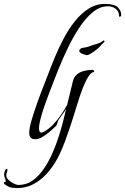

<svg xmlns="http://www.w3.org/2000/svg" viewBox="-151 -711 638 979"><path d="M28 -1Q-2 -1 -2 -34Q-2 -57 10 -98Q22 -139 38.5 -185.5Q55 -232 71.5 -273.5Q88 -315 97 -339Q110 -374 129 -420Q148 -466 173 -513.5Q198 -561 229.5 -601Q261 -641 299.5 -666Q338 -691 384 -691Q434 -691 450.5 -673Q467 -655 467 -636Q467 -628 461.5 -626Q456 -624 456 -631Q456 -652 439.5 -665.5Q423 -679 399 -679Q358 -679 321 -648Q284 -617 252 -568Q220 -519 194 -464.5Q168 -410 148.5 -361.5Q129 -313 118 -284Q111 -265 99 -234.5Q87 -204 75.5 -170.5Q64 -137 56 -106.5Q48 -76 48 -57Q48 -51 50 -43Q52 -35 60 -35Q65 -35 68.5 -37Q72 -39 76 -41Q99 -54 120.5 -76.5Q142 -99 160 -125.5Q178 -152 190 -174Q191 -173 191 -170Q191 -162 179.5 -145Q168 -128 156.5 -112.5Q145 -97 144 -93Q143 -86 141 -81.5Q139 -77 136 -70Q124 -58 105.5 -42Q87 -26 67 -13.5Q47 -1 28 -1ZM293 -430Q285 -430 269 -436.5Q253 -443 253 -453Q253 -455 254 -456Q259 -466 276 -468Q293 -470 303 -474Q322 -482 341.5 -487Q361 -492 377 -505Q379 -504 380.5 -503.5Q382 -503 382 -501Q382 -497 373.5 -490Q365 -483 362 -478Q358 -472 344 -460.5Q330 -449 315 -439.5Q300 -430 293 -430ZM-66 248Q-76 248 -87.5 246.5Q-99 245 -107 241Q-111 239 -121 233Q-131 227 -131 222Q-131 217 -126.5 217.5Q-122 218 -122 212Q-122 205 -126 196.5Q-130 188 -130 178Q-130 172 -126.5 161Q-123 150 -115 150Q-113 150 -113 154Q-113 161 -116 168.5Q-119 176 -119 184Q-119 195 -107.5 206.5Q-96 218 -81 225Q-66 232 -56 232Q-16 232 16 209Q48 186 73 149Q98 112 117 68.5Q136 25 149 -16.5Q162 -58 170 -89Q183 -140 195 -191.5Q207 -243 220 -294Q223 -307 227.5 -315Q232 -323 242 -332Q256 -344 278.5 -349.5Q301 -355 319 -355Q321 -355 324.5 -354Q328 -353 328 -350Q328 -346 329.5 -345Q331 -344 329 -344Q317 -344 304 -326.5Q291 -309 279.5 -282Q268 -255 258 -226Q248 -197 241 -173.5Q234 -150 231 -141Q224 -119 217 -96.5Q210 -74 202 -51Q191 -19 179 13.5Q167 46 152 77Q132 120 100.5 159.5Q69 199 27.5 223.5Q-14 248 -66 248Z"/></svg>

Font: Beau Rivage
Style: Regular
Weight: 400
Designer: Robert E. Leuschke
Foundry: Robert E. Leuschke
Version: Version 1.010; ttfautohint (v1.8.3)